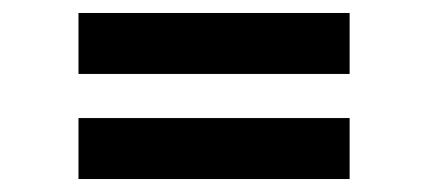

<svg xmlns="http://www.w3.org/2000/svg" viewBox="-20 -498 660 296"><path d="M101 -384V-478H519V-384ZM101 -222V-316H519V-222Z"/></svg>

Font: Space Grotesk Medium
Style: Regular
Weight: 500
Designer: Florian Karsten
Foundry: Florian Karsten
Version: Version 2.000